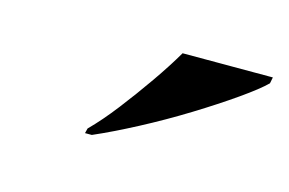

<svg xmlns="http://www.w3.org/2000/svg" viewBox="-39 -836 451 300"><g transform="rotate(15 186.5 -686.0)"><path d="M114 -614Q133 -633 153.5 -659.5Q174 -686 193.5 -714Q213 -742 227 -766H373L371 -756Q359 -744 330.5 -724Q302 -704 265.5 -681.5Q229 -659 191 -639Q153 -619 123 -606H112Z"/></g></svg>

Font: Noto Serif Display ExtraCondensed ExtraBold
Style: Italic
Weight: 800
Width: 2
Italic angle: -12°
Designer: Monotype Design Team
Foundry: Monotype Imaging Inc.
Version: Version 2.009